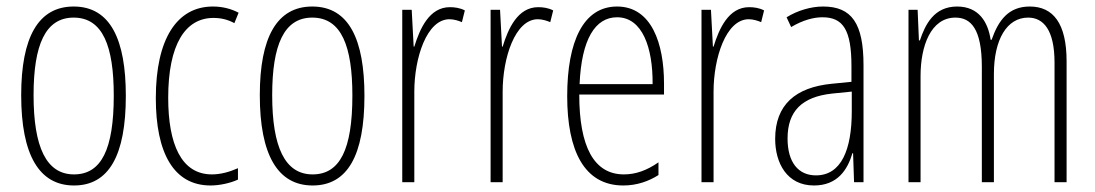

<svg xmlns="http://www.w3.org/2000/svg" viewBox="-20 -559 3360 589"><path d="M366 -265C366 -437 319 -539 206 -539C97 -539 45 -444 45 -267C45 -84 100 10 207 10C314 10 366 -82 366 -265ZM83 -267C83 -421 119 -505 206 -505C296 -505 329 -416 329 -266C329 -101 291 -24 207 -24C122 -24 83 -108 83 -267Z M626 10C653 10 686 3 710 -8V-43C683 -31 656 -24 630 -24C536 -24 496 -117 496 -259C496 -422 548 -504 635 -504C658 -504 679 -499 699 -488L712 -520C689 -532 663 -539 633 -539C523 -539 458 -440 458 -258C458 -91 512 10 626 10Z M1098 -265C1098 -437 1051 -539 938 -539C829 -539 777 -444 777 -267C777 -84 832 10 939 10C1046 10 1098 -82 1098 -265ZM815 -267C815 -421 851 -505 938 -505C1028 -505 1061 -416 1061 -266C1061 -101 1023 -24 939 -24C854 -24 815 -108 815 -267Z M1360 -537C1297 -537 1268 -471 1251 -416H1249L1243 -529H1214V0H1251V-278C1251 -381 1289 -500 1359 -500C1373 -500 1388 -495 1397 -491L1406 -527C1391 -535 1374 -537 1360 -537Z M1631 -537C1568 -537 1539 -471 1522 -416H1520L1514 -529H1485V0H1522V-278C1522 -381 1560 -500 1630 -500C1644 -500 1659 -495 1668 -491L1677 -527C1662 -535 1645 -537 1631 -537Z M1873 -539C1770 -539 1720 -433 1720 -264C1720 -97 1772 10 1892 10C1934 10 1970 -3 2000 -22V-61C1964 -36 1930 -24 1894 -24C1802 -24 1757 -109 1757 -269H2017V-303C2017 -425 1979 -539 1873 -539ZM1873 -506C1951 -506 1983 -412 1982 -301H1758C1764 -439 1806 -506 1873 -506Z M2278 -537C2215 -537 2186 -471 2169 -416H2167L2161 -529H2132V0H2169V-278C2169 -381 2207 -500 2277 -500C2291 -500 2306 -495 2315 -491L2324 -527C2309 -535 2292 -537 2278 -537Z M2505 -539C2468 -539 2427 -527 2393 -506L2407 -476C2444 -498 2477 -506 2503 -506C2566 -506 2592 -468 2592 -356V-308L2531 -302C2421 -291 2358 -238 2358 -133C2358 -59 2394 10 2477 10C2549 10 2580 -38 2595 -89H2597L2600 0H2629V-359C2629 -487 2593 -539 2505 -539ZM2533 -272 2593 -278V-218C2593 -100 2561 -21 2483 -21C2429 -21 2396 -61 2396 -134C2396 -218 2440 -262 2533 -272Z M3139 -539C3074 -539 3043 -497 3022 -437H3019C3011 -491 2983 -539 2916 -539C2845 -539 2818 -483 2802 -435H2799L2795 -529H2767V0H2804V-326C2804 -417 2835 -505 2911 -505C2958 -505 2992 -471 2992 -354V0H3029V-332C3029 -438 3069 -505 3134 -505C3181 -505 3215 -467 3215 -367V0H3252V-371C3252 -487 3211 -539 3139 -539Z"/></svg>

Font: Noto Sans Georgian ExtraCondensed ExtraLight
Style: Regular
Weight: 200
Width: 2
Designer: Monotype Design Team, Akaki Razmadze
Foundry: Google LLC
Version: Version 2.005